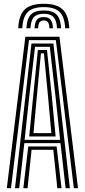

<svg xmlns="http://www.w3.org/2000/svg" viewBox="-20 -994 448 1014"><path d="M16 0 114 -800H294L392 0H370L275 -782.2H133L38 0ZM59.2 0 146.2 -764.2H262L349 0H326.5L299.5 -238H108.5L81.5 0ZM110 -255.5H297.5L273.8 -478.8L243 -746.8H165L133.8 -478.8ZM134.2 -273.2 154.5 -478.8 180 -730H228.2L254.2 -478.8L273.8 -273.2ZM156.8 -290.8H251.2L234.2 -478.8L212 -712.2H196.2L174 -478.8ZM103.2 0 129.2 -220.5H279L305 0H282.8L261.5 -203H146.8L125.5 0ZM211 -974Q142 -974 110.8 -944Q79.5 -914 76.2 -844.8H97.8Q100.5 -904.8 126.9 -930.6Q153.2 -956.5 211 -956.5Q268.8 -956.5 295 -930.6Q321.2 -904.8 324.2 -844.8H346Q342.2 -914 311 -944Q279.8 -974 211 -974ZM211 -938.8Q164.2 -938.8 143 -917Q121.8 -895.2 119.5 -844.8H141Q142.8 -885.8 159 -903.5Q175.2 -921.2 211 -921.2Q246.8 -921.2 263 -903.5Q279.2 -885.8 281.2 -844.8H302.8Q300.2 -895.2 278.9 -917Q257.5 -938.8 211 -938.8ZM211 -903.8Q186.2 -903.8 175 -890.1Q163.8 -876.5 162.5 -844.8H181.5Q181.5 -886.2 211 -886.2Q241.2 -886.2 240.8 -844.8H259.8Q258 -876.5 246.8 -890.1Q235.5 -903.8 211 -903.8Z"/></svg>

Font: Big Shoulders Inline Display
Style: Bold
Weight: 700
Designer: Patric King
Foundry: XO Type Co
Version: Version 1.000